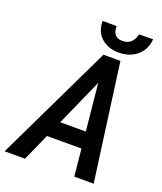

<svg xmlns="http://www.w3.org/2000/svg" viewBox="-198 -994 926 1096"><g transform="rotate(20 265.5 -445.5)"><path d="M356.9 -607.4 86.4 0H-37.6L304.2 -710.9H382.3ZM385.7 0 324.2 -618.7 333 -710.9H407.2L503.4 0ZM434.1 -264.2 416 -164.6H94.2L111.8 -264.2ZM455.1 -889.6 540.5 -890.6Q537.1 -845.7 514.6 -814.5Q492.2 -783.2 456.1 -767.1Q419.9 -751 376.5 -752Q313.5 -753.4 273.4 -790.3Q233.4 -827.1 233.9 -890.6L319.3 -890.1Q317.9 -860.4 331.3 -841.3Q344.7 -822.3 377.9 -821.8Q410.6 -821.3 429.9 -840.3Q449.2 -859.4 455.1 -889.6Z"/></g></svg>

Font: Roboto Condensed Medium
Style: Italic
Weight: 500
Italic angle: -12°
Designer: Christian Robertson
Foundry: Google
Version: Version 3.0; 2020